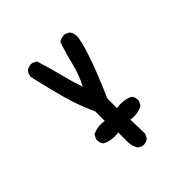

<svg xmlns="http://www.w3.org/2000/svg" viewBox="-163 -581 827 827"><g transform="rotate(-45 250.0 -167.5)"><path d="M240.2 127 220.7 117.2Q207 95.7 207 67.4Q207 39.1 207 11.7Q162.1 17.6 128.9 0Q117.2 -13.7 119.1 -35.2L128.9 -54.7Q160.2 -71.3 201.2 -64.5V-122.1Q168 -194.3 147.5 -270.5Q127 -346.7 109.4 -424.8Q111.3 -440.4 121.1 -452.1Q134.8 -463.9 156.2 -461.9L175.8 -452.1Q193.4 -397.5 207 -342.8Q220.7 -288.1 238.3 -235.4Q263.7 -284.2 276.4 -336.9Q289.1 -389.6 306.6 -440.4Q323.2 -452.1 344.7 -450.2L364.3 -440.4Q377.9 -420.9 374 -395.5Q358.4 -309.6 277.3 -125V-66.4Q321.3 -73.2 356.4 -56.6Q368.2 -43 366.2 -21.5L356.4 -2Q325.2 15.6 283.2 9.8L285.2 97.7L275.4 117.2Q261.7 128.9 240.2 127Z"/></g></svg>

Font: JasonHandwriting1
Style: Regular
Weight: 400
Version: Version 1.48.20